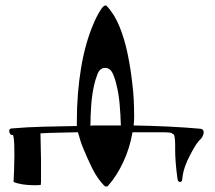

<svg xmlns="http://www.w3.org/2000/svg" viewBox="-20 -487 791 707"><path d="M104 195Q84 195 64 192Q44 189 30 183Q31 163 32 134Q33 105 33 83Q33 64 32.5 44Q32 24 28 10H25Q20 10 17 5.5Q14 1 14 -4Q14 -14 23 -14Q79 -19 140.5 -20.5Q202 -22 263 -23V-41Q263 -143 278.5 -236.5Q294 -330 325 -401Q328 -409 336 -425Q344 -441 353 -454Q362 -467 369 -467Q371 -467 373 -465Q402 -434 420.5 -388Q439 -342 450 -288.5Q461 -235 467 -181Q471 -150 472.5 -119Q474 -88 474 -56Q474 -48 473.5 -40.5Q473 -33 472 -25Q535 -24 598.5 -21Q662 -18 717 -13Q730 -12 730 0Q730 7 726.5 14Q723 21 719 25Q708 35 697.5 52.5Q687 70 679 86Q669 104 661 127Q653 150 651 174Q650 183 643 183Q636 183 634 174Q634 174 631.5 155.5Q629 137 627 112Q625 87 625 66V47Q625 29 623 17Q621 5 613 5V4Q613 2 602 1Q591 0 576 0Q561 0 549 0H468Q458 58 434 109.5Q410 161 378 197Q375 200 371 200Q367 200 363 196Q338 170 319.5 132.5Q301 95 286 58Q280 44 275.5 29Q271 14 267 0Q232 1 197.5 1.5Q163 2 129 4Q129 26 130 51.5Q131 77 131 101V171Q131 178 131 183.5Q131 189 130 194Q124 195 117.5 195Q111 195 104 195ZM367 -237Q348 -237 339 -214Q330 -191 326 -171Q319 -140 316 -101Q313 -62 313 -24Q318 -25 329.5 -25Q341 -25 353 -25Q365 -25 370 -25H425Q424 -65 420.5 -104Q417 -143 409 -174Q405 -194 395.5 -215.5Q386 -237 367 -237Z"/></svg>

Font: Ponomar
Style: Regular
Weight: 400
Version: Version 1.301; ttfautohint (v1.8.4.7-5d5b)